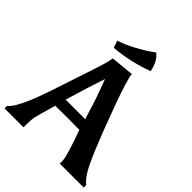

<svg xmlns="http://www.w3.org/2000/svg" viewBox="-277 -1060 1201 1201"><g transform="rotate(45 323.5 -459.0)"><path d="M399 -236Q361 -237 294 -237Q227 -237 186 -236Q153 -122 147 -95.5Q141 -69 141 -22V0H-27V-22Q25 -58 102 -288Q179 -518 203 -592.5Q227 -667 231 -700L385 -715Q385 -677 451 -497Q574 -161 622 -84Q645 -45 674 -22V0H462V-22Q462 -64 399 -236ZM288 -574Q255 -479 205 -309H378Q372 -326 360 -366Q334 -455 288 -574ZM189 -751 172 -798Q223 -814 287 -848.5Q351 -883 397 -918Q441 -884 455 -811Q322 -762 189 -751Z"/></g></svg>

Font: Asul
Style: Bold
Weight: 700
Designer: Mariela Monsalve
Foundry: Mariela Monsalve
Version: Version 1.002